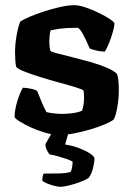

<svg xmlns="http://www.w3.org/2000/svg" viewBox="-20 -520 520 740"><path d="M209 0Q184 0 154.5 -8.5Q125 -17 99 -29Q73 -41 55.5 -52Q38 -63 36 -69Q37 -99 47 -131Q57 -163 68 -182Q86 -181 101.5 -177.5Q117 -174 123 -170Q129 -155 139 -130.5Q149 -106 159 -88Q170 -85 188 -83Q206 -81 218 -81Q235 -81 257 -83.5Q279 -86 296 -93Q299 -100 301.5 -114Q304 -128 304 -142Q304 -150 303.5 -158.5Q303 -167 302 -171Q299 -175 273.5 -183Q248 -191 211 -201Q174 -211 137 -222.5Q100 -234 73.5 -244.5Q47 -255 42 -263Q40 -273 39 -288.5Q38 -304 38 -318Q38 -350 44 -383.5Q50 -417 58 -437Q70 -445 94.5 -455.5Q119 -466 150 -476Q181 -486 212 -493Q243 -500 268 -500Q284 -500 309.5 -491.5Q335 -483 360.5 -470.5Q386 -458 403.5 -446.5Q421 -435 421 -429Q421 -419 415 -397.5Q409 -376 400.5 -354.5Q392 -333 384 -321Q363 -322 348 -326Q333 -330 326 -333Q312 -366 299 -389.5Q286 -413 278 -413Q260 -413 240.5 -412Q221 -411 204.5 -408.5Q188 -406 175 -403Q172 -392 171 -380.5Q170 -369 170 -360Q170 -349 171 -340.5Q172 -332 174 -324Q178 -320 201.5 -314Q225 -308 259 -299.5Q293 -291 328.5 -281Q364 -271 392 -259Q420 -247 431 -235Q435 -225 436.5 -207Q438 -189 438 -173Q438 -140 432 -106Q426 -72 418 -59Q406 -50 382 -40Q358 -30 327.5 -21Q297 -12 266 -6Q235 0 209 0ZM213 200Q204 200 188.5 196Q173 192 160 186.5Q147 181 143 176Q143 165 145 158Q147 151 148 149Q182 149 206.5 148.5Q231 148 252 143Q256 136 258 123.5Q260 111 260 103Q252 98 236 92.5Q220 87 202 82Q184 77 171 75Q166 69 160.5 58Q155 47 155 36Q165 18 175.5 -0.5Q186 -19 198 -37H252L231 37Q259 41 285 51Q311 61 327.5 72Q344 83 344 91Q344 107 338 130Q332 153 321 166Q305 176 283.5 183.5Q262 191 243 195.5Q224 200 213 200Z"/></svg>

Font: Texturina 12pt
Style: Bold
Weight: 700
Designer: Guillermo Torres Carreño
Foundry: Omnibus-Type
Version: Version 1.002